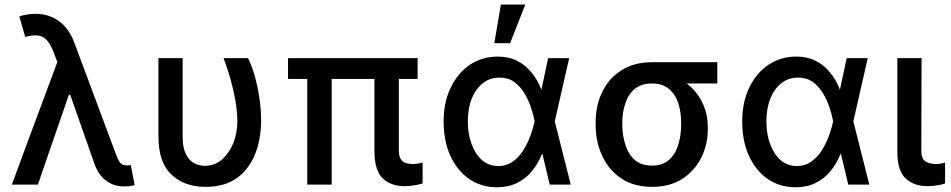

<svg xmlns="http://www.w3.org/2000/svg" viewBox="-20 -797 4105 829"><path d="M514.6 7.8Q471.7 7.8 438.5 -16.6Q405.3 -41 387.7 -89.8Q347.7 -202.1 269.5 -426.8Q260.7 -449.2 232.4 -516.6Q227.5 -530.3 211.9 -570.3Q198.2 -605.5 182.6 -623Q167 -640.6 145.5 -643.6Q123 -646.5 88.9 -637.7Q81.1 -667 63.5 -725.6Q74.2 -730.5 91.8 -733.4Q109.4 -737.3 131.8 -737.3Q192.4 -737.3 235.4 -705.1Q278.3 -673.8 301.8 -610.4Q361.3 -450.2 481.4 -128.9Q488.3 -109.4 497.1 -96.7Q505.9 -83 526.4 -83Q530.3 -83 536.1 -83Q542 -84 544.9 -84Q550.8 -55.7 561.5 2Q551.8 4.9 539.1 6.8Q528.3 7.8 518.6 7.8Q516.6 7.8 514.6 7.8ZM31.2 0Q84 -144.5 245.1 -576.2Q258.8 -529.3 299.8 -387.7Q293.9 -387.7 277.3 -387.7Q244.1 -291 143.6 0Q115.2 0 31.2 0Z M664.1 -545.9Q690.4 -545.9 768.6 -545.9Q768.6 -460.9 768.6 -207Q768.6 -160.2 782.2 -132.8Q795.9 -104.5 817.4 -92.8Q839.8 -81.1 864.3 -81.1Q906.2 -81.1 937.5 -107.4Q968.8 -134.8 987.3 -178.7Q1004.9 -223.6 1004.9 -277.3Q1003.9 -318.4 996.1 -365.2Q987.3 -412.1 974.6 -458Q960.9 -504.9 945.3 -545.9Q980.5 -545.9 1050.8 -545.9Q1066.4 -515.6 1079.1 -471.7Q1091.8 -426.8 1099.6 -376Q1107.4 -326.2 1107.4 -277.3Q1107.4 -219.7 1093.8 -168Q1080.1 -116.2 1050.8 -76.2Q1022.5 -36.1 976.6 -12.7Q930.7 9.8 867.2 9.8Q776.4 9.8 720.7 -43Q664.1 -94.7 664.1 -209Q664.1 -321.3 664.1 -545.9Z M1783.2 -545.9Q1783.2 -523.4 1783.2 -456.1Q1643.6 -456.1 1223.6 -456.1Q1223.6 -478.5 1223.6 -545.9Q1363.3 -545.9 1783.2 -545.9ZM1412.1 -545.9Q1412.1 -409.2 1412.1 0Q1385.7 0 1306.6 0Q1306.6 -136.7 1306.6 -545.9Q1333 -545.9 1412.1 -545.9ZM1596.7 -545.9Q1623 -545.9 1702.1 -545.9Q1702.1 -446.3 1702.1 -147.5Q1702.1 -122.1 1710 -110.4Q1718.8 -97.7 1732.4 -92.8Q1746.1 -88.9 1761.7 -88.9Q1773.4 -88.9 1785.2 -90.8Q1796.9 -92.8 1804.7 -94.7Q1804.7 -64.5 1804.7 -4.9Q1791 -1 1771.5 2.9Q1752 6.8 1725.6 6.8Q1668.9 6.8 1632.8 -26.4Q1597.7 -59.6 1596.7 -140.6Q1596.7 -275.4 1596.7 -545.9Z M2124 11.7Q2055.7 10.7 2003.9 -25.4Q1953.1 -61.5 1923.8 -126Q1895.5 -189.5 1895.5 -272.5Q1895.5 -355.5 1925.8 -418Q1956.1 -481.4 2007.8 -516.6Q2061.5 -552.7 2128.9 -552.7Q2176.8 -552.7 2212.9 -534.2Q2249 -516.6 2274.4 -484.4Q2300.8 -453.1 2317.4 -410.2Q2329.1 -410.2 2354.5 -410.2Q2359.4 -376 2375 -274.4Q2392.6 -206.1 2444.3 0Q2421.9 0 2353.5 0Q2336.9 -68.4 2288.1 -274.4Q2283.2 -300.8 2272.5 -333Q2261.7 -365.2 2244.1 -394.5Q2226.6 -423.8 2200.2 -443.4Q2173.8 -461.9 2136.7 -461.9Q2095.7 -461.9 2065.4 -438.5Q2034.2 -414.1 2016.6 -371.1Q2000 -328.1 2000 -272.5Q2000 -217.8 2016.6 -173.8Q2033.2 -129.9 2062.5 -104.5Q2091.8 -80.1 2131.8 -80.1Q2167 -80.1 2194.3 -99.6Q2221.7 -119.1 2240.2 -149.4Q2258.8 -179.7 2270.5 -211.9Q2282.2 -245.1 2288.1 -271.5Q2307.6 -362.3 2346.7 -545.9Q2369.1 -545.9 2437.5 -545.9Q2421.9 -476.6 2375 -271.5Q2370.1 -236.3 2354.5 -132.8Q2345.7 -132.8 2320.3 -132.8Q2303.7 -90.8 2276.4 -57.6Q2250 -25.4 2211.9 -6.8Q2173.8 11.7 2124 11.7ZM2114.3 -610.4Q2121.1 -651.4 2142.6 -777.3Q2168.9 -777.3 2248 -777.3Q2231.4 -735.4 2182.6 -610.4Q2165 -610.4 2114.3 -610.4Z M2551.8 -258.8Q2551.8 -261.7 2551.8 -269.5Q2551.8 -342.8 2581.1 -401.4Q2609.4 -460 2664.1 -494.1Q2717.8 -528.3 2794.9 -528.3Q2808.6 -525.4 2821.3 -513.7Q2833 -502 2849.6 -488.3Q2866.2 -474.6 2892.6 -464.8Q2934.6 -449.2 2966.8 -418Q2999 -386.7 3017.6 -342.8Q3036.1 -299.8 3036.1 -249Q3036.1 -245.1 3036.1 -238.3Q3036.1 -172.9 3007.8 -116.2Q2979.5 -59.6 2925.8 -24.4Q2872.1 9.8 2795.9 9.8Q2718.8 9.8 2664.1 -25.4Q2609.4 -61.5 2581.1 -122.1Q2551.8 -182.6 2551.8 -258.8ZM2667 -269.5Q2667 -266.6 2667 -258.8Q2667 -210.9 2680.7 -170.9Q2693.4 -129.9 2721.7 -105.5Q2750 -82 2795.9 -82Q2840.8 -82 2868.2 -106.4Q2895.5 -129.9 2908.2 -170.9Q2920.9 -210.9 2920.9 -258.8Q2920.9 -262.7 2920.9 -269.5Q2920.9 -314.5 2908.2 -352.5Q2895.5 -390.6 2867.2 -414.1Q2839.8 -436.5 2794.9 -436.5Q2750 -436.5 2721.7 -414.1Q2693.4 -390.6 2680.7 -352.5Q2667 -314.5 2667 -269.5ZM3077.1 -528.3Q3077.1 -505.9 3077.1 -436.5Q3005.9 -436.5 2794.9 -436.5Q2794.9 -460 2794.9 -528.3Q2865.2 -528.3 3077.1 -528.3Z M3413.1 11.7Q3344.7 10.7 3293 -25.4Q3242.2 -61.5 3212.9 -126Q3184.6 -189.5 3184.6 -272.5Q3184.6 -355.5 3214.8 -418Q3245.1 -481.4 3296.9 -516.6Q3350.6 -552.7 3418 -552.7Q3465.8 -552.7 3502 -534.2Q3538.1 -516.6 3563.5 -484.4Q3589.8 -453.1 3606.4 -410.2Q3618.2 -410.2 3643.6 -410.2Q3648.4 -376 3664.1 -274.4Q3681.6 -206.1 3733.4 0Q3710.9 0 3642.6 0Q3626 -68.4 3577.1 -274.4Q3572.3 -300.8 3561.5 -333Q3550.8 -365.2 3533.2 -394.5Q3515.6 -423.8 3489.3 -443.4Q3462.9 -461.9 3425.8 -461.9Q3384.8 -461.9 3354.5 -438.5Q3323.2 -414.1 3305.7 -371.1Q3289.1 -328.1 3289.1 -272.5Q3289.1 -217.8 3305.7 -173.8Q3322.3 -129.9 3351.6 -104.5Q3380.9 -80.1 3420.9 -80.1Q3456.1 -80.1 3483.4 -99.6Q3510.7 -119.1 3529.3 -149.4Q3547.9 -179.7 3559.6 -211.9Q3571.3 -245.1 3577.1 -271.5Q3596.7 -362.3 3635.7 -545.9Q3658.2 -545.9 3726.6 -545.9Q3710.9 -476.6 3664.1 -271.5Q3659.2 -236.3 3643.6 -132.8Q3634.8 -132.8 3609.4 -132.8Q3592.8 -90.8 3565.4 -57.6Q3539.1 -25.4 3501 -6.8Q3462.9 11.7 3413.1 11.7Z M3854.5 -545.9Q3879.9 -545.9 3959 -545.9Q3959 -446.3 3958 -147.5Q3958 -110.4 3976.6 -99.6Q3995.1 -88.9 4019.5 -88.9Q4031.2 -88.9 4043 -90.8Q4054.7 -92.8 4060.5 -94.7Q4060.5 -64.5 4060.5 -4.9Q4047.9 0 4028.3 2.9Q4008.8 6.8 3983.4 6.8Q3926.8 6.8 3890.6 -26.4Q3854.5 -59.6 3854.5 -140.6Q3854.5 -275.4 3854.5 -545.9Z"/></svg>

Font: DeepSea
Style: Medium
Weight: 500
Designer: Stem
Version: Version 3.019;git-0a5106e0b